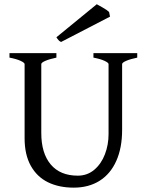

<svg xmlns="http://www.w3.org/2000/svg" viewBox="-20 -864 694 899"><path d="M551.8 -255.9Q551.8 -171.4 524.4 -110.4Q497.1 -49.3 446 -17.3Q395 14.6 325.2 14.6Q256.3 14.6 204.8 -10.5Q153.3 -35.6 124.3 -87.6Q95.2 -139.6 95.2 -216.8V-564Q95.2 -570.3 76.4 -579.1Q57.6 -587.9 24.4 -594.2V-615.2H244.1V-594.2Q211.4 -587.4 192.4 -579.1Q173.3 -570.8 173.3 -564V-241.2Q173.3 -146.5 217.5 -94Q261.7 -41.5 344.2 -41.5Q388.7 -41.5 421.4 -69.1Q454.1 -96.7 471.2 -141.4Q488.3 -186 488.3 -235.8V-564Q488.3 -570.3 469.5 -579.1Q450.7 -587.9 417.5 -594.2V-615.2H622.6V-594.2Q589.8 -587.4 570.8 -579.1Q551.8 -570.8 551.8 -564ZM244.1 -689.5 433.1 -844.2Q437 -842.3 459.7 -829.3Q482.4 -816.4 490.7 -808.1L495.1 -786.1L266.1 -667.5Q259.8 -670.4 256.3 -673.6Q252.9 -676.8 249.5 -681.6Q246.1 -686.5 244.1 -689.5Z"/></svg>

Font: David Libre
Style: Regular
Weight: 400
Version: Version 1.000